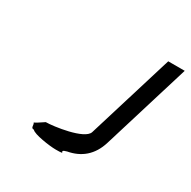

<svg xmlns="http://www.w3.org/2000/svg" viewBox="-137 -907 853 858"><g transform="rotate(30 289.5 -478.5)"><path d="M110 -238C118 -226 109 -210 127 -210C139 -194 224 -182 255 -182C322 -182 257 -188 304 -200C370 -212 419 -251 441 -324L579 -775H494L358 -331C344 -286 194 -266 156 -266C129 -248 114 -238 110 -238Z"/></g></svg>

Font: bitstorm
Style: exextobl
Weight: 400
Version: Version 0.2